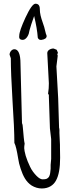

<svg xmlns="http://www.w3.org/2000/svg" viewBox="-20 -1019 403 1057"><path d="M208 -799.3C227.1 -802.2 236.8 -809.1 236.8 -820.8C236.8 -824.2 234.9 -827.6 232.9 -832.5C225.1 -865.7 221.2 -879.4 215.3 -894.5C205.1 -923.8 199.2 -944.8 199.2 -969.2C199.2 -988.8 190.9 -998.5 175.3 -998.5C162.1 -998.5 144 -973.1 120.1 -921.9C98.1 -874 85.9 -840.3 85.9 -821.3C85 -814.5 85.4 -807.6 90.8 -803.2C98.6 -798.8 106.9 -798.3 114.7 -801.8C126 -807.6 133.3 -819.3 138.2 -833C139.2 -840.8 144 -858.4 152.3 -885.3C157.7 -902.3 162.6 -916.5 168 -930.7C178.7 -885.7 185.5 -847.2 188 -811.5C191.4 -802.2 198.2 -798.3 208 -799.3ZM310.1 -221.7 307.1 -287.1C307.1 -296.9 308.1 -308.1 305.2 -316.4L300.3 -478C297.4 -535.6 293.5 -595.7 290.5 -653.3L297.9 -712.9L295.4 -718.8L298.8 -729L292 -745.1L274.9 -752C258.8 -752 240.2 -742.7 240.2 -726.6L249 -560.5C249 -542.5 248 -523.4 244.6 -502.9L249 -496.6V-486.8L254.9 -311.5C256.8 -292.5 259.8 -272.9 261.7 -253.4V-144L258.8 -111.8V-100.6C259.3 -99.6 259.3 -96.2 258.8 -90.8C258.8 -88.9 258.3 -86.4 258.3 -85C257.8 -76.7 256.8 -71.3 256.3 -67.4C255.9 -63 254.9 -58.1 252.4 -51.8C250 -43.5 243.2 -38.1 236.8 -34.7C232.4 -32.7 225.1 -31.7 214.4 -31.7C205.1 -31.7 193.8 -38.1 181.2 -50.8C167.5 -64.9 154.8 -81.1 145.5 -101.1C135.7 -121.6 127.4 -141.6 121.6 -161.1C116.2 -181.2 113.3 -195.3 113.3 -203.1C113.3 -210.4 113.8 -217.8 115.7 -228C112.3 -242.2 109.4 -273.4 106 -314.9C105.5 -326.2 104 -335.4 101.1 -340.8L92.8 -668C92.8 -721.2 81.1 -748 59.1 -748C44.4 -748 32.7 -731.9 32.7 -718.3C34.2 -712.4 37.6 -704.6 39.6 -698.2C39.6 -646.5 42.5 -569.3 48.8 -465.8C55.7 -363.3 59.1 -284.2 59.1 -232.4C66.4 -219.2 73.2 -188.5 80.1 -146C82.5 -128.9 86.9 -109.9 93.8 -89.8C107.4 -49.3 123 -18.1 154.3 2.4C171.4 12.7 190.4 18.6 210 18.6C249.5 18.6 274.9 -0.5 288.1 -24.9C303.7 -52.7 311 -94.7 311 -150.9C311 -169.9 310.1 -189.5 310.1 -208.5Z"/></svg>

Font: Amatic Mod Bold ONEptTWO
Style: Bold
Weight: 700
Designer: David Occhino Design
Foundry: David Occhino Design
Version: Version 1.2